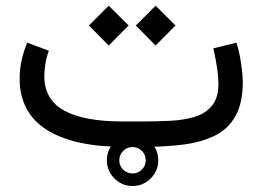

<svg xmlns="http://www.w3.org/2000/svg" viewBox="-20 -508 908 664"><path d="M349.6 46.4Q349.6 9.8 375.7 -16.4Q401.9 -42.5 438.5 -42.5Q475.1 -42.5 501.2 -16.4Q527.3 9.8 527.3 46.4Q527.3 83 501.2 109.1Q475.1 135.3 438.5 135.3Q401.9 135.3 375.7 109.1Q349.6 83 349.6 46.4ZM392.6 46.4Q392.6 65.4 406 78.6Q419.4 91.8 438.5 91.8Q457.5 91.8 470.7 78.6Q483.9 65.4 483.9 46.4Q483.9 27.3 470.7 13.9Q457.5 0.5 438.5 0.5Q419.4 0.5 406 13.9Q392.6 27.3 392.6 46.4ZM476.1 0H410.2Q234.9 0 141.4 -59.3Q47.9 -118.7 47.9 -236.3Q47.9 -269 54.9 -300.3Q62 -331.5 74.2 -360.4L148.9 -332.5Q141.1 -312 137.2 -288.6Q133.3 -265.1 133.3 -243.7Q133.8 -163.1 202.1 -125.5Q270.5 -87.9 405.3 -87.9H472.7Q522.9 -87.9 569.8 -90.3Q616.7 -92.8 654.1 -104.2Q691.4 -115.7 713.4 -142.8Q735.4 -169.9 735.4 -218.8Q735.4 -262.7 717.8 -340.8L797.9 -360.4Q809.1 -323.7 814.5 -284.2Q819.8 -244.6 819.8 -226.1Q819.8 -152.3 794.7 -107.2Q769.5 -62 723.4 -39.1Q677.2 -16.1 614.3 -8.1Q551.3 0 476.1 0ZM449.7 -419.9 518.1 -488.3 586.9 -419.9 518.1 -350.6ZM287.6 -419.9 356 -488.3 424.8 -419.9 356 -350.6Z"/></svg>

Font: Vazir WOL-UI
Style: Regular-WOL-UI
Weight: 400
Designer: Saber Rastikerdar
Foundry: Saber Rastikerdar
Version: Version 30.1.0